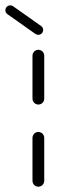

<svg xmlns="http://www.w3.org/2000/svg" viewBox="-86 -707 224 727"><path d="M59.3 0Q53.3 0 48.1 -3Q43 -5.9 40 -11.1Q37 -16.3 37 -22.2V-185.2Q37 -191.1 40 -196.3Q43 -201.5 48.1 -204.4Q53.3 -207.4 59.3 -207.4Q65.2 -207.4 70.4 -204.4Q75.6 -201.5 78.5 -196.3Q81.5 -191.1 81.5 -185.2V-22.2Q81.5 -16.3 78.5 -11.1Q75.6 -5.9 70.4 -3Q65.2 0 59.3 0ZM59.3 -311.1Q53.3 -311.1 48.1 -314.1Q43 -317 40 -322.2Q37 -327.4 37 -333.3V-496.3Q37 -502.2 40 -507.4Q43 -512.6 48.1 -515.6Q53.3 -518.5 59.3 -518.5Q65.2 -518.5 70.4 -515.6Q75.6 -512.6 78.5 -507.4Q81.5 -502.2 81.5 -496.3V-333.3Q81.5 -327.4 78.5 -322.2Q75.6 -317 70.4 -314.1Q65.2 -311.1 59.3 -311.1ZM-65.6 -668.1Q-65.6 -675.9 -60.2 -681.3Q-54.8 -686.7 -47 -686.7Q-40.7 -686.7 -36.3 -683.3L69.6 -608.5Q73.3 -605.9 75.4 -602.2Q77.4 -598.5 77.4 -593.7Q77.4 -585.9 72 -580.6Q66.7 -575.2 58.9 -575.2Q52.6 -575.2 48.1 -578.5L-57.8 -653.3Q-61.5 -655.9 -63.5 -659.6Q-65.6 -663.3 -65.6 -668.1Z"/></svg>

Font: 26F Galaxy Sans
Style: Regular
Weight: 400
Designer: C₂₉H₂₅N₃O₅
Version: Version 1.100;FEAKit 1.0